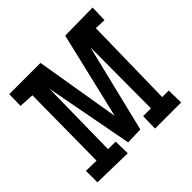

<svg xmlns="http://www.w3.org/2000/svg" viewBox="-175 -862 1036 1036"><g transform="rotate(-45 342.5 -344.0)"><path d="M667.5 -694.3 664.6 -600.6 601.1 -603.5 591.3 -86.9H641.1L643.1 5.9H443.8L445.8 -86.9H505.4L507.3 -550.8L384.3 -46.9L288.6 -43.9L192.9 -549.8L186 -94.7H243.7L245.6 -3.9L19 -8.8V-96.7L98.1 -94.7L103 -588.9L17.1 -593.8L19 -681.6H257.3L338.4 -196.3L455.6 -691.4Z"/></g></svg>

Font: Maiden Orange
Style: Regular
Weight: 400
Designer: Astigmatic (AOETI)
Foundry: Astigmatic (AOETI)
Version: Version 1.000